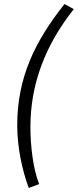

<svg xmlns="http://www.w3.org/2000/svg" viewBox="-20 -751 384 947"><path d="M65 -133C65 -23 90 91 122 176L173 157C143 81 130 -32 130 -125C130 -334 202 -527 344 -706L298 -731C150 -544 65 -366 65 -133Z"/></svg>

Font: Cambridge Sans Italic
Style: Regular
Weight: 400
Italic angle: -11°
Version: Version 2.000;PS 002.000;hotconv 1.0.88;makeotf.lib2.5.64775